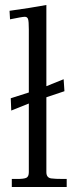

<svg xmlns="http://www.w3.org/2000/svg" viewBox="-20 -746 303 766"><path d="M18.1 -702.9Q103.3 -714.6 165 -726.1V-402.1L233.9 -429.9L237.1 -382.1L165 -357.9V-59.1Q165 -37.1 184.1 -34.2Q199.5 -32 233.9 -32H246.1V0H27.1V-32H49.1Q75.4 -32 85.2 -36.7Q95 -41.5 95 -59.1V-333L24.9 -304.9L22.9 -354L95 -377V-628.9Q95 -660.9 91.9 -669.9Q88.9 -679 78.9 -679Q68.8 -679 20 -668.9Z"/></svg>

Font: Linden Hill
Style: Regular
Weight: 400
Version: Version 1.202